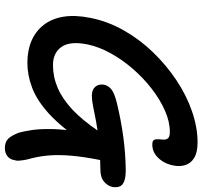

<svg xmlns="http://www.w3.org/2000/svg" viewBox="-42 -706 853 810"><g transform="rotate(90 385.0 -301.5)"><path d="M606 105Q579 105 565 90Q551 75 540 45Q534 24 529 -10Q524 -44 525 -97Q526 -124 529 -156Q492 -110 458 -79Q403 -30 350.5 -10Q298 10 245 10Q193 10 152.5 -7.5Q112 -25 85.5 -59Q59 -93 51 -142.5Q43 -192 56 -256Q70 -328 108 -395.5Q146 -463 200.5 -519.5Q255 -576 318.5 -618.5Q382 -661 450 -684.5Q518 -708 581 -708Q624 -708 647 -693.5Q670 -679 677 -656Q684 -633 679 -608Q674 -580 660.5 -559.5Q647 -539 629.5 -528Q612 -517 591 -517Q575 -517 571 -524Q567 -531 568 -542.5Q569 -554 569.5 -565Q570 -576 563.5 -583.5Q557 -591 537 -591Q494 -591 447.5 -570.5Q401 -550 355.5 -515Q310 -480 271 -435Q232 -390 205 -341Q178 -292 168 -244Q153 -171 178 -134.5Q203 -98 255 -98Q305 -98 351.5 -118Q398 -138 444 -181Q487 -222 531 -286Q511 -283 494 -280Q457 -273 430.5 -267.5Q404 -262 384 -262Q359 -262 346.5 -276.5Q334 -291 338 -314Q342 -332 357.5 -344.5Q373 -357 413 -367Q482 -384 553 -394Q624 -404 697 -405Q731 -405 747.5 -397.5Q764 -390 768 -377Q772 -364 769 -348Q765 -329 747 -313.5Q729 -298 695 -298Q675 -298 656 -297Q655 -296 655 -294Q642 -228 637.5 -176.5Q633 -125 636 -85Q639 -45 648 -9Q654 12 656 25Q658 38 658.5 47Q659 56 656 65Q653 84 639 94.5Q625 105 606 105Z"/></g></svg>

Font: Shantell Sans Light Medium
Style: Italic
Weight: 500
Italic angle: -11°
Version: Version 1.011;[c5ecc13dd]